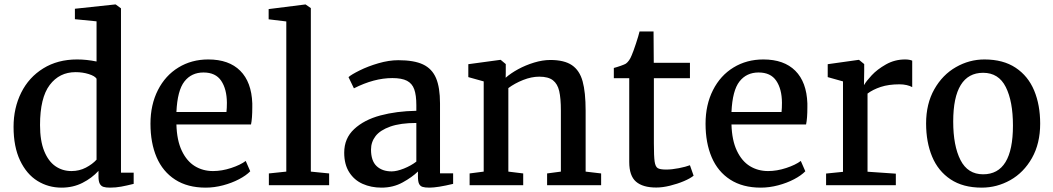

<svg xmlns="http://www.w3.org/2000/svg" viewBox="-20 -840 4777 871"><path d="M329.6 -570.3Q372.6 -570.3 418 -561V-743.2L319.8 -752.9V-800.3L502 -819.8H504.9L528.8 -802.2V-56.6H586.4V-5.9Q554.7 2 530 6.6Q505.4 11.2 479 11.2Q460 11.2 449 7.6Q438 3.9 432.4 -7.1Q426.8 -18.1 426.8 -39.1V-64.9Q397 -32.2 354.2 -10.5Q311.5 11.2 259.3 11.2Q199.2 11.2 149.9 -19.3Q100.6 -49.8 71 -112.1Q41.5 -174.3 41.5 -264.6Q41.5 -350.1 76.2 -419.7Q110.8 -489.3 176.3 -529.8Q241.7 -570.3 329.6 -570.3ZM418 -482.9Q410.6 -495.1 382.8 -503.9Q355 -512.7 322.8 -512.7Q249.5 -512.7 205.6 -454.6Q161.6 -396.5 161.6 -272.5Q161.6 -201.7 180.4 -155Q199.2 -108.4 231.2 -86.2Q263.2 -64 304.2 -64Q339.8 -64 369.6 -79.6Q399.4 -95.2 418 -115.7Z M924.8 -570.3Q1018.6 -570.3 1069.8 -519Q1121.1 -467.8 1124.5 -371.1V-353.5Q1124.5 -302.2 1118.7 -275.4H780.3Q782.2 -203.6 804.7 -156.2Q827.1 -108.9 863.8 -86.4Q900.4 -64 946.3 -64Q986.3 -64 1028.6 -77.9Q1070.8 -91.8 1094.7 -109.9L1115.2 -63Q1096.7 -43.9 1064.2 -26.9Q1031.7 -9.8 991.9 0.7Q952.1 11.2 913.1 11.2Q831.1 11.2 774.7 -25.1Q718.3 -61.5 690.4 -126.7Q662.6 -191.9 662.6 -278.8Q662.6 -364.7 696.3 -431.2Q730 -497.6 789.6 -533.9Q849.1 -570.3 924.8 -570.3ZM1007.3 -332Q1009.3 -349.6 1009.3 -374Q1008.8 -436 983.4 -473.6Q958 -511.2 903.3 -511.2Q848.6 -511.2 816.7 -470.5Q784.7 -429.7 780.3 -332Z M1278.8 -61.5V-742.7L1198.7 -752.4V-798.8L1365.2 -819.8H1366.2L1390.1 -803.2V-61.5L1473.1 -53.2V0H1199.7V-53.2Z M1868.7 -362.8Q1868.7 -408.7 1859.1 -435.1Q1849.6 -461.4 1826.2 -473.6Q1802.7 -485.8 1759.8 -485.8Q1677.2 -485.8 1585.9 -439.5H1585.4L1561 -490.2Q1574.2 -502 1611.6 -520.5Q1648.9 -539.1 1696.5 -553Q1744.1 -566.9 1787.1 -566.9Q1858.4 -566.9 1899.2 -547.6Q1939.9 -528.3 1958 -485.8Q1976.1 -443.4 1976.1 -371.1V-53.7H2035.6V-5.9Q1964.4 11.2 1928.2 11.2Q1907.7 11.2 1897 7.8Q1886.2 4.4 1881.1 -6.1Q1876 -16.6 1876 -38.6V-62Q1849.6 -36.1 1806.6 -12.5Q1763.7 11.2 1710.4 11.2Q1663.6 11.2 1625.2 -5.9Q1586.9 -22.9 1564.2 -58.6Q1541.5 -94.2 1541.5 -147.5Q1541.5 -212.4 1586.7 -254.4Q1631.8 -296.4 1705.3 -316.2Q1778.8 -335.9 1868.7 -337.4ZM1868.7 -282.2Q1796.9 -282.2 1750.7 -265.9Q1704.6 -249.5 1683.8 -222.7Q1663.1 -195.8 1663.1 -161.6Q1663.1 -110.4 1688.5 -86.4Q1713.9 -62.5 1756.8 -62.5Q1779.8 -62.5 1812.3 -75.4Q1844.7 -88.4 1868.7 -106.9Z M2174.3 -61.5V-470.7L2104.5 -490.2V-548.8L2249 -568.4H2251.5L2274.4 -549.3V-509.8L2273.9 -487.3Q2296.4 -507.3 2330.3 -525.9Q2364.3 -544.4 2403.1 -556.2Q2441.9 -567.9 2476.6 -567.9Q2540 -567.9 2574.7 -544.2Q2609.4 -520.5 2623 -471.2Q2636.7 -421.9 2636.7 -337.4V-61.5L2707 -53.2V0H2461.9V-53.2L2524.4 -61.5V-337.9Q2524.4 -394.5 2516.8 -427Q2509.3 -459.5 2488.3 -475.8Q2467.3 -492.2 2426.3 -492.2Q2391.1 -492.2 2353 -477.1Q2314.9 -461.9 2286.1 -440.4V-61.5L2353.5 -53.2V0H2110.4V-53.2Z M2764.6 -485.4V-531.7Q2778.3 -535.2 2796.1 -541.5Q2814 -547.9 2819.3 -551.3Q2835.4 -563 2845.7 -589.4Q2853 -606 2865 -642.3Q2877 -678.7 2881.3 -697.3H2944.8L2945.8 -555.2H3109.9V-485.4H2946.3V-189.9Q2946.3 -130.4 2949.7 -107.2Q2953.1 -84 2963.6 -77.4Q2974.1 -70.8 3002 -70.8H3002.4Q3027.8 -70.8 3059.8 -77.1Q3091.8 -83.5 3109.4 -90.3H3109.9L3126.5 -43Q3111.8 -30.8 3082.5 -18.3Q3053.2 -5.9 3019.5 2.4Q2985.8 10.7 2957.5 10.7H2956.5Q2896 10.7 2865.2 -15.9Q2834.5 -42.5 2834.5 -105V-485.4Z M3442.9 -570.3Q3536.6 -570.3 3587.9 -519Q3639.2 -467.8 3642.6 -371.1V-353.5Q3642.6 -302.2 3636.7 -275.4H3298.3Q3300.3 -203.6 3322.8 -156.2Q3345.2 -108.9 3381.8 -86.4Q3418.5 -64 3464.4 -64Q3504.4 -64 3546.6 -77.9Q3588.9 -91.8 3612.8 -109.9L3633.3 -63Q3614.7 -43.9 3582.3 -26.9Q3549.8 -9.8 3510 0.7Q3470.2 11.2 3431.2 11.2Q3349.1 11.2 3292.7 -25.1Q3236.3 -61.5 3208.5 -126.7Q3180.7 -191.9 3180.7 -278.8Q3180.7 -364.7 3214.4 -431.2Q3248 -497.6 3307.6 -533.9Q3367.2 -570.3 3442.9 -570.3ZM3525.4 -332Q3527.3 -349.6 3527.3 -374Q3526.9 -436 3501.5 -473.6Q3476.1 -511.2 3421.4 -511.2Q3366.7 -511.2 3334.7 -470.5Q3302.7 -429.7 3298.3 -332Z M3804.2 -60.5V-470.7L3734.9 -490.2V-548.8L3874.5 -568.4H3877L3900.4 -549.3V-518.6L3899.4 -455.1H3900.4Q3909.2 -471.2 3934.3 -498.3Q3959.5 -525.4 3999.3 -547.9Q4039.1 -570.3 4085.9 -570.3Q4105 -570.3 4118.2 -564.9V-444.8Q4108.9 -450.2 4093.5 -453.9Q4078.1 -457.5 4060.5 -457.5Q4011.2 -457.5 3975.3 -445.6Q3939.5 -433.6 3915.5 -415.5V-61L4043.9 -52.2V0H3727.5V-52.7Z M4698.7 -279.3Q4698.7 -189 4661.4 -123Q4624 -57.1 4563.2 -22.9Q4502.4 11.2 4433.6 11.2Q4348.6 11.2 4292.2 -26.4Q4235.8 -64 4208.5 -129.6Q4181.2 -195.3 4181.2 -279.8Q4181.2 -369.1 4218.5 -435.1Q4255.9 -501 4316.7 -535.6Q4377.4 -570.3 4445.8 -570.3Q4530.8 -570.3 4587.4 -532.7Q4644 -495.1 4671.4 -429.4Q4698.7 -363.8 4698.7 -279.3ZM4439.9 -509.8Q4372.6 -509.8 4338.4 -454.3Q4304.2 -398.9 4304.2 -288.6Q4304.2 -178.7 4337.2 -114Q4370.1 -49.3 4439.9 -49.3Q4575.2 -49.3 4575.2 -270.5Q4575.2 -380.4 4542.7 -445.1Q4510.3 -509.8 4439.9 -509.8Z"/></svg>

Font: Merriweather
Style: Regular
Weight: 400
Designer: Eben Sorkin
Foundry: Eben Sorkin
Version: Version 1.584; ttfautohint (v1.6)